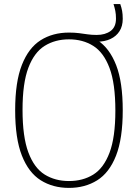

<svg xmlns="http://www.w3.org/2000/svg" viewBox="-20 -908 673 937"><path d="M316.5 9Q238 9 178.8 -28.2Q119.5 -65.5 86.8 -148.8Q54 -232 54 -370Q54 -508 86.8 -591.2Q119.5 -674.5 178.5 -711.8Q237.5 -749 316.5 -749Q344.5 -749 365.8 -746.2Q387 -743.5 407.2 -740.5Q427.5 -737.5 452 -737.5Q493.5 -737.5 519.8 -756.8Q546 -776 546 -817Q546 -838 542.8 -854.5Q539.5 -871 534 -888H567Q573 -871 576 -854.8Q579 -838.5 579 -816Q579 -780.5 563.2 -755.8Q547.5 -731 519.2 -717.8Q491 -704.5 453.5 -704.5L456.5 -711Q514.5 -673 546.8 -590.2Q579 -507.5 579 -370Q579 -231.5 546.2 -148.2Q513.5 -65 454.2 -28Q395 9 316.5 9ZM316.5 -24.5Q384.5 -24.5 435.2 -56Q486 -87.5 514.5 -162.8Q543 -238 543 -368Q543 -500.5 514.5 -576.2Q486 -652 435.2 -684Q384.5 -716 316.5 -716Q249 -716 198 -684.2Q147 -652.5 118.5 -577.5Q90 -502.5 90 -372Q90 -240 118.5 -164Q147 -88 198 -56.2Q249 -24.5 316.5 -24.5Z"/></svg>

Font: Encode Sans SC SemiCondensed Thin
Style: Regular
Weight: 250
Width: 4
Designer: Multiple Designers
Foundry: Impallari Type
Version: Version 3.002